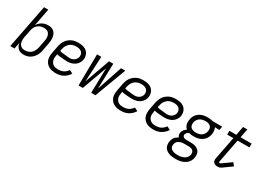

<svg xmlns="http://www.w3.org/2000/svg" viewBox="-10 -1665 3870 2813"><g transform="rotate(30 1925.0 -259.0)"><path d="M245 12Q218 12 193 5Q168 -2 150 -18.5Q132 -35 121 -57.5Q110 -80 106 -106L86 0H14L158 -740H230L173 -446Q187 -468 206.5 -487Q226 -506 249.5 -518.5Q273 -531 298 -536.5Q323 -542 348 -542Q376 -542 402 -534Q428 -526 446.5 -508Q465 -490 475 -465.5Q485 -441 488 -414.5Q491 -388 488.5 -359.5Q486 -331 481 -303L457 -183Q453 -158 444.5 -133.5Q436 -109 421.5 -86.5Q407 -64 387.5 -44.5Q368 -25 344.5 -12Q321 1 295 6.5Q269 12 245 12ZM230 -52Q248 -52 266.5 -56Q285 -60 303 -69.5Q321 -79 336 -93Q351 -107 361 -124Q371 -141 377.5 -159Q384 -177 388 -195L411 -315Q415 -335 416.5 -355Q418 -375 414.5 -393.5Q411 -412 403 -429Q395 -446 381 -457.5Q367 -469 348 -473.5Q329 -478 309 -478Q292 -478 273.5 -474.5Q255 -471 237.5 -462.5Q220 -454 205.5 -441.5Q191 -429 180 -413Q169 -397 162.5 -379.5Q156 -362 153 -344L129 -224Q125 -203 123.5 -182.5Q122 -162 125 -142.5Q128 -123 135.5 -105.5Q143 -88 157 -75.5Q171 -63 190 -57.5Q209 -52 230 -52Z M789 12Q757 12 726.5 6.5Q696 1 670 -13.5Q644 -28 625 -51Q606 -74 597 -102.5Q588 -131 589 -163Q590 -195 596 -227L619 -347Q624 -373 634.5 -399.5Q645 -426 661.5 -449.5Q678 -473 701 -491.5Q724 -510 750.5 -522Q777 -534 803.5 -538Q830 -542 857 -542Q884 -542 910 -538Q936 -534 959 -524.5Q982 -515 1000.5 -498.5Q1019 -482 1029.5 -460Q1040 -438 1044 -412.5Q1048 -387 1043 -360Q1039 -339 1028.5 -319.5Q1018 -300 1003 -283Q988 -266 969 -254Q950 -242 929 -234.5Q908 -227 887 -224Q866 -221 846 -221Q823 -221 801.5 -223Q780 -225 757.5 -226.5Q735 -228 713 -230.5Q691 -233 670 -240L666 -215Q661 -193 660.5 -172Q660 -151 665.5 -131.5Q671 -112 683 -96.5Q695 -81 711 -70.5Q727 -60 747.5 -56Q768 -52 790 -52Q811 -52 833 -56Q855 -60 876.5 -70.5Q898 -81 915.5 -97Q933 -113 946 -133L1004 -104Q987 -77 962.5 -54Q938 -31 909.5 -15.5Q881 0 850 6Q819 12 789 12ZM850 -282Q870 -282 890 -287Q910 -292 927 -303.5Q944 -315 956 -333Q968 -351 972 -370Q976 -394 969 -416.5Q962 -439 945 -453Q928 -467 905 -472.5Q882 -478 858 -478Q839 -478 819 -474.5Q799 -471 780.5 -462.5Q762 -454 746 -440Q730 -426 718.5 -409Q707 -392 700 -373Q693 -354 689 -335L683 -306Q702 -297 723.5 -294.5Q745 -292 766 -290.5Q787 -289 808 -285.5Q829 -282 850 -282Z M1169 0 1176 -530H1248L1226 -102L1379 -530H1451L1438 -102L1582 -530H1654L1455 0H1383L1393 -419L1241 0Z M1889 12Q1857 12 1826.5 6.5Q1796 1 1770 -13.5Q1744 -28 1725 -51Q1706 -74 1697 -102.5Q1688 -131 1689 -163Q1690 -195 1696 -227L1719 -347Q1724 -373 1734.5 -399.5Q1745 -426 1761.5 -449.5Q1778 -473 1801 -491.5Q1824 -510 1850.5 -522Q1877 -534 1903.5 -538Q1930 -542 1957 -542Q1984 -542 2010 -538Q2036 -534 2059 -524.5Q2082 -515 2100.5 -498.5Q2119 -482 2129.5 -460Q2140 -438 2144 -412.5Q2148 -387 2143 -360Q2139 -339 2128.5 -319.5Q2118 -300 2103 -283Q2088 -266 2069 -254Q2050 -242 2029 -234.5Q2008 -227 1987 -224Q1966 -221 1946 -221Q1923 -221 1901.5 -223Q1880 -225 1857.5 -226.5Q1835 -228 1813 -230.5Q1791 -233 1770 -240L1766 -215Q1761 -193 1760.5 -172Q1760 -151 1765.5 -131.5Q1771 -112 1783 -96.5Q1795 -81 1811 -70.5Q1827 -60 1847.5 -56Q1868 -52 1890 -52Q1911 -52 1933 -56Q1955 -60 1976.5 -70.5Q1998 -81 2015.5 -97Q2033 -113 2046 -133L2104 -104Q2087 -77 2062.5 -54Q2038 -31 2009.5 -15.5Q1981 0 1950 6Q1919 12 1889 12ZM1950 -282Q1970 -282 1990 -287Q2010 -292 2027 -303.5Q2044 -315 2056 -333Q2068 -351 2072 -370Q2076 -394 2069 -416.5Q2062 -439 2045 -453Q2028 -467 2005 -472.5Q1982 -478 1958 -478Q1939 -478 1919 -474.5Q1899 -471 1880.5 -462.5Q1862 -454 1846 -440Q1830 -426 1818.5 -409Q1807 -392 1800 -373Q1793 -354 1789 -335L1783 -306Q1802 -297 1823.5 -294.5Q1845 -292 1866 -290.5Q1887 -289 1908 -285.5Q1929 -282 1950 -282Z M2439 12Q2407 12 2376.5 6.5Q2346 1 2320 -13.5Q2294 -28 2275 -51Q2256 -74 2247 -102.5Q2238 -131 2239 -163Q2240 -195 2246 -227L2269 -347Q2274 -373 2284.5 -399.5Q2295 -426 2311.5 -449.5Q2328 -473 2351 -491.5Q2374 -510 2400.5 -522Q2427 -534 2453.5 -538Q2480 -542 2507 -542Q2534 -542 2560 -538Q2586 -534 2609 -524.5Q2632 -515 2650.5 -498.5Q2669 -482 2679.5 -460Q2690 -438 2694 -412.5Q2698 -387 2693 -360Q2689 -339 2678.5 -319.5Q2668 -300 2653 -283Q2638 -266 2619 -254Q2600 -242 2579 -234.5Q2558 -227 2537 -224Q2516 -221 2496 -221Q2473 -221 2451.5 -223Q2430 -225 2407.5 -226.5Q2385 -228 2363 -230.5Q2341 -233 2320 -240L2316 -215Q2311 -193 2310.5 -172Q2310 -151 2315.5 -131.5Q2321 -112 2333 -96.5Q2345 -81 2361 -70.5Q2377 -60 2397.5 -56Q2418 -52 2440 -52Q2461 -52 2483 -56Q2505 -60 2526.5 -70.5Q2548 -81 2565.5 -97Q2583 -113 2596 -133L2654 -104Q2637 -77 2612.5 -54Q2588 -31 2559.5 -15.5Q2531 0 2500 6Q2469 12 2439 12ZM2500 -282Q2520 -282 2540 -287Q2560 -292 2577 -303.5Q2594 -315 2606 -333Q2618 -351 2622 -370Q2626 -394 2619 -416.5Q2612 -439 2595 -453Q2578 -467 2555 -472.5Q2532 -478 2508 -478Q2489 -478 2469 -474.5Q2449 -471 2430.5 -462.5Q2412 -454 2396 -440Q2380 -426 2368.5 -409Q2357 -392 2350 -373Q2343 -354 2339 -335L2333 -306Q2352 -297 2373.5 -294.5Q2395 -292 2416 -290.5Q2437 -289 2458 -285.5Q2479 -282 2500 -282Z M2932 222Q2904 222 2876.5 218.5Q2849 215 2824.5 206Q2800 197 2779 181.5Q2758 166 2745.5 143.5Q2733 121 2730.5 93.5Q2728 66 2733 38Q2737 21 2744 3.5Q2751 -14 2762.5 -28.5Q2774 -43 2790 -54.5Q2806 -66 2822 -74Q2810 -88 2805.5 -107.5Q2801 -127 2805 -148Q2809 -173 2826.5 -196Q2844 -219 2868 -234Q2853 -247 2842 -264Q2831 -281 2826.5 -300.5Q2822 -320 2822 -341.5Q2822 -363 2827 -385Q2831 -408 2840.5 -430.5Q2850 -453 2866.5 -472.5Q2883 -492 2905 -506Q2927 -520 2950 -528Q2973 -536 2996.5 -539Q3020 -542 3043 -542Q3065 -542 3087 -539.5Q3109 -537 3129 -530H3294L3281 -466L3205 -470Q3218 -445 3221 -415Q3224 -385 3218 -355Q3213 -331 3203 -308.5Q3193 -286 3177 -266.5Q3161 -247 3139 -233Q3117 -219 3094 -211Q3071 -203 3047.5 -200Q3024 -197 3001 -197Q2980 -197 2960.5 -199Q2941 -201 2923 -207Q2913 -204 2905 -199Q2897 -194 2890 -187Q2883 -180 2878 -172Q2873 -164 2871 -155Q2868 -142 2873.5 -130Q2879 -118 2889 -111.5Q2899 -105 2911.5 -102.5Q2924 -100 2937 -99H3007Q3031 -99 3055 -96Q3079 -93 3100 -84Q3121 -75 3138.5 -60Q3156 -45 3165 -24.5Q3174 -4 3175 20Q3176 44 3171 69Q3167 93 3155 117Q3143 141 3123.5 159.5Q3104 178 3080 190.5Q3056 203 3031.5 210Q3007 217 2982 219.5Q2957 222 2932 222ZM3002 -261Q3025 -261 3049 -266Q3073 -271 3094.5 -285Q3116 -299 3129 -321Q3142 -343 3147 -366Q3151 -387 3148.5 -407.5Q3146 -428 3134.5 -443Q3123 -458 3105 -466.5Q3087 -475 3067 -477L3043 -478Q3020 -478 2996 -473Q2972 -468 2950 -454Q2928 -440 2914.5 -418Q2901 -396 2896 -373Q2892 -349 2896.5 -326Q2901 -303 2916.5 -288Q2932 -273 2955 -267Q2978 -261 3002 -261ZM2932 158Q2949 158 2966.5 156.5Q2984 155 3001 150.5Q3018 146 3035 138Q3052 130 3066 118.5Q3080 107 3089 90.5Q3098 74 3102 57Q3106 36 3101 16.5Q3096 -3 3081.5 -14.5Q3067 -26 3047.5 -30.5Q3028 -35 3007 -35H2934Q2921 -35 2907 -33Q2893 -31 2879.5 -27Q2866 -23 2853 -16.5Q2840 -10 2829.5 0Q2819 10 2812.5 23Q2806 36 2803 49Q2800 67 2802 83.5Q2804 100 2813 113.5Q2822 127 2835.5 135.5Q2849 144 2865 149Q2881 154 2897.5 156Q2914 158 2932 158Z M3526 12Q3506 12 3488 6.5Q3470 1 3458 -12.5Q3446 -26 3443.5 -45Q3441 -64 3445 -84L3519 -466H3415V-530H3532L3561 -679H3633L3604 -530H3792L3791 -466H3591L3515 -72Q3513 -64 3515.5 -56.5Q3518 -49 3526 -49Q3531 -49 3535.5 -50Q3540 -51 3543 -53L3695 -161L3734 -111L3582 -3Q3570 5 3555 8.5Q3540 12 3526 12Z"/></g></svg>

Font: Lode
Style: Italic
Weight: 400
Italic angle: -11°
Monospace: yes
Designer: Belleve Invis
Foundry: Belleve Invis
Version: Version 29.2.0; ttfautohint (v1.8.3)